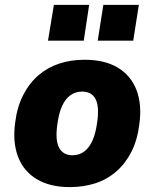

<svg xmlns="http://www.w3.org/2000/svg" viewBox="-20 -753 632 784"><path d="M265 11Q184 11 130 -21.5Q76 -54 53.5 -113.5Q31 -173 42 -253Q50 -317 75 -365.5Q100 -414 137.5 -446Q175 -478 222.5 -493.5Q270 -509 325 -509Q408 -509 461.5 -476.5Q515 -444 537.5 -385Q560 -326 549 -246Q541 -181 516.5 -133Q492 -85 454.5 -52.5Q417 -20 369 -4.5Q321 11 265 11ZM276 -119Q303 -119 323.5 -134Q344 -149 357.5 -179Q371 -209 377 -255Q386 -319 370 -349Q354 -379 315 -379Q289 -379 268 -364.5Q247 -350 233.5 -320Q220 -290 214 -244Q205 -180 221.5 -149.5Q238 -119 276 -119ZM379 -587 402 -733H547L524 -587ZM176 -587 200 -733H344L322 -587Z"/></svg>

Font: Nunito Sans 10pt SemiCondensed Black
Style: Italic
Weight: 900
Width: 4
Italic angle: -9°
Designer: Vernon Adams
Foundry: Vernon Adams
Version: Version 3.101;gftools[0.9.27]